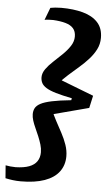

<svg xmlns="http://www.w3.org/2000/svg" viewBox="-98 -791 567 971"><g transform="rotate(5 186.0 -306.0)"><path d="M104 -394Q104 -415 119 -436Q134 -457 156.5 -477.5Q179 -498 201.5 -520Q224 -542 239 -565Q254 -588 254 -613Q254 -639 240.5 -654.5Q227 -670 201 -677.5Q175 -685 138 -687Q125 -687 114 -686.5Q103 -686 94 -684L118 -747Q127 -749 142.5 -750.5Q158 -752 173 -752Q235 -752 283 -739Q331 -726 358.5 -696.5Q386 -667 386 -618Q386 -586 372.5 -559.5Q359 -533 337.5 -509Q316 -485 290 -462.5Q264 -440 237.5 -416.5Q211 -393 189 -367L191 -393L372 -323L358 -260L161 -208L172 -235Q182 -208 197.5 -179.5Q213 -151 228.5 -122Q244 -93 254 -64Q264 -35 264 -6Q264 39 239.5 72Q215 105 166 122.5Q117 140 45 140Q24 140 4.5 137.5Q-15 135 -33 131L-38 66Q-27 68 -14 69.5Q-1 71 13 71Q55 70 81.5 60Q108 50 121 31Q134 12 134 -15Q134 -34 128 -54Q122 -74 113.5 -94.5Q105 -115 96 -134.5Q87 -154 81.5 -171.5Q76 -189 76 -204Q76 -221 83 -234.5Q90 -248 109.5 -258.5Q129 -269 166.5 -277Q204 -285 264 -291L266 -301Q216 -311 184 -320.5Q152 -330 134.5 -341Q117 -352 110.5 -365Q104 -378 104 -394Z"/></g></svg>

Font: Roboto Serif SemiBold
Style: Italic
Weight: 600
Italic angle: -10°
Version: Version 1.007